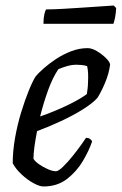

<svg xmlns="http://www.w3.org/2000/svg" viewBox="-20 -674 440 694"><path d="M137 0Q123 0 101 -12Q79 -24 58 -43.5Q37 -63 26 -84Q26 -128 34.5 -176Q43 -224 56.5 -268Q70 -312 84 -346.5Q98 -381 109 -398Q118 -409 137 -426Q156 -443 181.5 -460Q207 -477 236.5 -488.5Q266 -500 297 -500Q312 -500 330.5 -489Q349 -478 363 -464Q377 -450 378 -441Q374 -408 359.5 -374Q345 -340 332 -320Q315 -301 280 -279Q245 -257 201 -236.5Q157 -216 114 -200Q108 -170 104.5 -144Q101 -118 101 -100Q107 -90 121.5 -80Q136 -70 153 -62.5Q170 -55 182 -55Q191 -55 208 -71.5Q225 -88 243 -110.5Q261 -133 274.5 -152Q288 -171 291 -176Q299 -176 305 -172Q311 -168 313 -163Q302 -130 279.5 -92Q257 -54 222 -27Q187 0 137 0ZM125 -253Q174 -270 220.5 -292Q267 -314 294 -334Q295 -341 296.5 -353Q298 -365 298 -373Q299 -392 298.5 -407Q298 -422 295 -435Q285 -438 275.5 -439Q266 -440 257 -440Q240 -440 224 -435.5Q208 -431 191 -424Q170 -393 153.5 -347Q137 -301 125 -253ZM137.1 -588Q137.1 -609 140.3 -622.5Q143.4 -636 147 -640Q172.2 -640 207.3 -642Q242.4 -644 278.9 -646.5Q315.3 -649 345.5 -651Q375.6 -653 390.9 -654L399.9 -645Q399 -626 395.9 -610.5Q392.7 -595 390 -588Z"/></svg>

Font: Texturina 72pt 72pt Regular
Style: Italic
Weight: 400
Italic angle: -11°
Designer: Guillermo Torres Carreño
Foundry: Omnibus-Type
Version: Version 1.002; ttfautohint (v1.8.3)